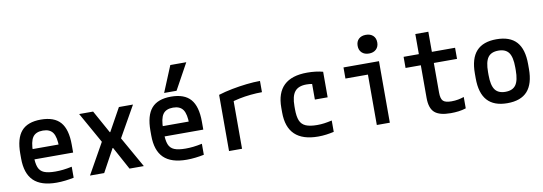

<svg xmlns="http://www.w3.org/2000/svg" viewBox="-59 -1189 4518 1598"><g transform="rotate(-10 2200.0 -390.0)"><path d="M315 10Q184 10 121 -51.5Q58 -113 58 -240V-280Q58 -409 110.5 -469.5Q163 -530 275 -530Q388 -530 440.5 -469.5Q493 -409 493 -280V-213H115V-300H411L386 -271V-276Q386 -363 360.5 -400Q335 -437 276 -437Q216 -437 190.5 -400Q165 -363 165 -276V-245Q165 -181 178.5 -146Q192 -111 226 -97Q260 -83 321 -83Q353 -83 385.5 -86.5Q418 -90 461 -99V-6Q428 1 389.5 5.5Q351 10 315 10Z M598 0 744 -260 598 -520H716L823 -327H827L934 -520H1053L906 -260L1053 0H932L827 -193H823L718 0Z M1415 10Q1284 10 1221 -51.5Q1158 -113 1158 -240V-280Q1158 -409 1210.5 -469.5Q1263 -530 1375 -530Q1488 -530 1540.5 -469.5Q1593 -409 1593 -280V-213H1215V-300H1511L1486 -271V-276Q1486 -363 1460.5 -400Q1435 -437 1376 -437Q1316 -437 1290.5 -400Q1265 -363 1265 -276V-245Q1265 -181 1278.5 -146Q1292 -111 1326 -97Q1360 -83 1421 -83Q1453 -83 1485.5 -86.5Q1518 -90 1561 -99V-6Q1528 1 1489.5 5.5Q1451 10 1415 10ZM1430 -570H1325L1416 -790H1551Z M1773 -475Q1827 -492 1889.5 -504Q1952 -516 2014 -523Q2076 -530 2128 -530V-435Q2082 -435 2032 -430Q1982 -425 1936 -415.5Q1890 -406 1852 -393L1883 -444V0H1773Z M2526 10Q2264 10 2264 -240V-280Q2264 -530 2526 -530Q2599 -530 2659 -514V-298H2551V-498L2601 -417Q2579 -425 2553.5 -429.5Q2528 -434 2503 -434Q2435 -434 2404.5 -396Q2374 -358 2374 -273V-248Q2374 -186 2388.5 -151Q2403 -116 2438 -101Q2473 -86 2534 -86Q2566 -86 2594.5 -90Q2623 -94 2659 -102V-6Q2628 1 2594.5 5.5Q2561 10 2526 10Z M3022 0V-426H2832V-520H3132V0ZM3062 -597Q3024 -597 3001.5 -618.5Q2979 -640 2979 -676Q2979 -713 3001.5 -734Q3024 -755 3062 -755Q3100 -755 3122.5 -734Q3145 -713 3145 -676Q3145 -640 3122.5 -618.5Q3100 -597 3062 -597Z M3646 10Q3551 10 3510 -26.5Q3469 -63 3469 -150V-426H3340V-520H3469V-690H3579V-520H3775V-426H3579V-176Q3579 -124 3598 -105Q3617 -86 3669 -86Q3699 -86 3725.5 -91Q3752 -96 3775 -104V-8Q3744 2 3712 6Q3680 10 3646 10Z M4125 10Q4012 10 3956 -52Q3900 -114 3900 -240V-280Q3900 -407 3956 -468.5Q4012 -530 4125 -530Q4239 -530 4294.5 -468.5Q4350 -407 4350 -280V-240Q4350 -114 4294.5 -52Q4239 10 4125 10ZM4125 -86Q4186 -86 4213 -124Q4240 -162 4240 -248V-273Q4240 -359 4213 -396.5Q4186 -434 4125 -434Q4064 -434 4037 -396.5Q4010 -359 4010 -273V-248Q4010 -162 4037 -124Q4064 -86 4125 -86Z"/></g></svg>

Font: M PLUS Code Latin SemiExpanded Medium
Style: Regular
Weight: 500
Width: 6
Designer: Coji Morishita
Foundry: UNDERFOREST DESIGN
Version: Version 1.002; ttfautohint (v1.8.3)